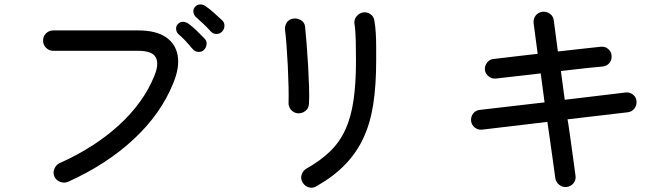

<svg xmlns="http://www.w3.org/2000/svg" viewBox="-20 -818 3040 873"><path d="M289.1 8.8Q272.5 15.6 254.4 9.3Q236.3 2.9 227.5 -14.6Q219.7 -32.2 227.1 -50.3Q234.4 -68.4 251 -76.2Q410.2 -147.5 521.5 -249.5Q632.8 -351.6 681.6 -472.7Q704.1 -526.4 688.5 -556.6Q672.9 -586.9 608.4 -586.9H221.7Q203.1 -586.9 189.5 -600.6Q175.8 -614.3 175.8 -632.8Q175.8 -653.3 189.5 -666.5Q203.1 -679.7 221.7 -679.7H608.4Q689.5 -679.7 734.4 -648.9Q779.3 -618.2 788.1 -564Q796.9 -509.8 767.6 -439.5Q711.9 -300.8 588.4 -185.5Q464.8 -70.3 289.1 8.8ZM989.3 -673.8Q978.5 -663.1 963.4 -663.6Q948.2 -664.1 938.5 -674.8Q922.9 -692.4 905.3 -709Q887.7 -725.6 871.1 -740.2Q861.3 -749 859.4 -762.7Q857.4 -776.4 867.2 -787.1Q877 -797.9 890.6 -797.9Q904.3 -797.9 916 -789.1Q930.7 -779.3 952.1 -760.3Q973.6 -741.2 990.2 -725.6Q1001 -715.8 1000.5 -700.2Q1000 -684.6 989.3 -673.8ZM907.2 -590.8Q897.5 -581.1 881.8 -582Q866.2 -583 856.4 -594.7Q841.8 -612.3 825.2 -630.4Q808.6 -648.4 792 -662.1Q782.2 -670.9 780.8 -685.1Q779.3 -699.2 789.1 -709Q799.8 -719.7 813.5 -718.8Q827.1 -717.8 838.9 -709Q852.5 -699.2 873.5 -679.2Q894.5 -659.2 910.2 -642.6Q920.9 -631.8 919.4 -616.7Q918 -601.6 907.2 -590.8Z M1418 29.3Q1402.3 39.1 1383.8 33.7Q1365.2 28.3 1355.5 10.7Q1345.7 -5.9 1351.6 -23.9Q1357.4 -42 1374 -51.8Q1436.5 -86.9 1480.5 -129.4Q1524.4 -171.9 1550.3 -228.5Q1576.2 -285.2 1587.4 -361.8Q1598.6 -438.5 1598.6 -541Q1598.6 -585 1597.7 -631.3Q1596.7 -677.7 1591.8 -710Q1588.9 -728.5 1601.1 -743.7Q1613.3 -758.8 1631.8 -761.7Q1651.4 -763.7 1666 -752.4Q1680.7 -741.2 1682.6 -721.7Q1686.5 -700.2 1688.5 -668.9Q1690.4 -637.7 1690.4 -606.9Q1690.4 -576.2 1690.4 -552.7Q1690.4 -544.9 1690.4 -541Q1690.4 -430.7 1677.2 -344.7Q1664.1 -258.8 1632.8 -191.4Q1601.6 -124 1549.3 -69.8Q1497.1 -15.6 1418 29.3ZM1334 -302.7Q1315.4 -304.7 1303.2 -318.8Q1291 -333 1292 -351.6Q1293 -377.9 1292 -422.9Q1291 -467.8 1288.6 -518.6Q1286.1 -569.3 1282.7 -613.3Q1279.3 -657.2 1276.4 -678.7Q1273.4 -698.2 1283.2 -714.4Q1293 -730.5 1313.5 -733.4Q1332 -736.3 1348.6 -726.1Q1365.2 -715.8 1367.2 -696.3Q1370.1 -668 1374 -620.6Q1377.9 -573.2 1380.9 -520Q1383.8 -466.8 1385.3 -420.4Q1386.7 -374 1384.8 -346.7Q1383.8 -325.2 1368.7 -313.5Q1353.5 -301.8 1334 -302.7Z M2556.6 32.2Q2538.1 34.2 2522.9 22.5Q2507.8 10.7 2504.9 -7.8Q2499 -51.8 2492.7 -96.7Q2486.3 -141.6 2481 -179.7Q2475.6 -217.8 2472.2 -240.7Q2468.8 -263.7 2468.8 -263.7L2171.9 -228.5Q2153.3 -226.6 2138.7 -238.3Q2124 -250 2122.1 -267.6Q2120.1 -287.1 2131.3 -301.8Q2142.6 -316.4 2162.1 -318.4L2456.1 -352.5L2438.5 -484.4Q2438.5 -484.4 2407.2 -480.5Q2376 -476.6 2329.6 -471.7Q2283.2 -466.8 2235.4 -460.9Q2215.8 -459 2201.2 -471.2Q2186.5 -483.4 2184.6 -501Q2183.6 -519.5 2195.3 -534.2Q2207 -548.8 2224.6 -549.8Q2272.5 -555.7 2318.4 -561Q2364.3 -566.4 2394.5 -569.8Q2424.8 -573.2 2424.8 -573.2Q2418 -624 2413.1 -661.1Q2408.2 -698.2 2406.2 -712.9Q2404.3 -732.4 2415.5 -747.1Q2426.8 -761.7 2446.3 -764.6Q2464.8 -766.6 2480.5 -755.4Q2496.1 -744.1 2498 -724.6Q2500 -710 2504.9 -672.4Q2509.8 -634.8 2516.6 -584Q2585 -591.8 2640.1 -597.7Q2695.3 -603.5 2711.9 -605.5Q2731.4 -607.4 2745.6 -595.2Q2759.8 -583 2760.7 -565.4Q2762.7 -545.9 2751 -531.7Q2739.3 -517.6 2720.7 -515.6Q2704.1 -514.6 2649.9 -508.8Q2595.7 -502.9 2530.3 -495.1L2547.9 -364.3L2825.2 -397.5Q2843.8 -399.4 2858.4 -387.7Q2873 -376 2874 -358.4Q2876 -338.9 2864.3 -324.2Q2852.5 -309.6 2835 -307.6L2560.5 -275.4Q2560.5 -275.4 2564.5 -252Q2568.4 -228.5 2573.2 -191.4Q2578.1 -154.3 2584.5 -109.4Q2590.8 -64.5 2596.7 -19.5Q2599.6 -1 2588.4 14.2Q2577.1 29.3 2556.6 32.2Z"/></svg>

Font: KTXP_ComRound
Style: Medium
Weight: 500
Version: Version 1.01;May 16, 2022;FontCreator 13.0.0.2683 64-bit